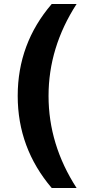

<svg xmlns="http://www.w3.org/2000/svg" viewBox="-20 -865 447 965"><path d="M69 -383Q69 -646 240 -845H365Q224 -627 224 -383Q224 -138 365 80H240Q69 -121 69 -383Z"/></svg>

Font: BLUETTI 2.0
Style: Bold
Weight: 700
Designer: Stijn de Vries
Foundry: tokotype
Version: Version 2.005;October 31, 2023;FontCreator 14.0.0.2814 64-bi